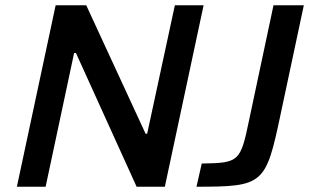

<svg xmlns="http://www.w3.org/2000/svg" viewBox="-20 -708 1172 728"><path d="M191 -688 44 0H153L261 -507H268L498 0H605L752 -688H643L538 -201H532L307 -688ZM745 -88 725 0C980 0 988 -9 1044 -275L1132 -688H1017L925 -255C892 -95 887 -90 745 -88Z"/></svg>

Font: Saira UNSAM Medium Italic
Style: Regular
Weight: 500
Italic angle: -12°
Designer: Hector Gatti with collaboration of the Omnibus-Type team
Foundry: Omnibus-Type
Version: Version 0.072;PS 000.072;hotconv 1.0.88;makeotf.lib2.5.64775